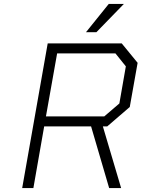

<svg xmlns="http://www.w3.org/2000/svg" viewBox="-20 -958 721 978"><path d="M418 -794 534 -938H611L471 -794ZM93 0 223 -737H600L681 -638L641 -413L526 -314H504L597 0H536L444 -314H205L150 0ZM214 -365H511L588 -431L621 -620L568 -686H271Z"/></svg>

Font: Tomorrow Light
Style: Italic
Weight: 300
Italic angle: -10°
Designer: Tony de Marco, Monica Rizzolli
Foundry: Just in Type
Version: Version 2.002